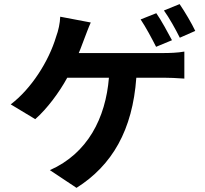

<svg xmlns="http://www.w3.org/2000/svg" viewBox="-20 -836 996 931"><path d="M150.9 -258.2C208.1 -308.2 268.1 -389.2 306.1 -459.2H508.2C492.2 -263.1 404.8 -92 221.9 -11L350.9 74.9C523.8 -34.1 622.9 -205.3 641 -459.2H774.1C796.2 -459.2 838.1 -457.7 873.9 -454.9V-585.9C842 -579.9 799 -578.8 774.1 -578.8H361.9C372.9 -603.7 380.7 -628.2 388.8 -648.1C397 -669 409.1 -702.8 420.1 -726.9L272 -755C271 -724.1 263.1 -687.1 252.1 -658C216.3 -538 131 -404.8 32 -329.9ZM736.9 -609 813.9 -641C794.7 -676.8 762.1 -737.9 737.9 -772L661.9 -741.8C686.8 -704.9 717 -648.1 736.9 -609ZM851.9 -653.1 926.8 -686.1C910.9 -720.2 875.7 -780.2 850.9 -816.1L774.9 -785.2C800.8 -749.3 832 -693.2 851.9 -653.1Z"/></svg>

Font: Karasuma Gothic
Style: Bold
Weight: 700
Designer: Rasmus Andersson / Ryoko Nishizuka
Foundry: Genbu
Version: Version 1.00